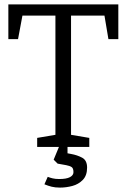

<svg xmlns="http://www.w3.org/2000/svg" viewBox="-20 -668 575 873"><path d="M149 0V-41L232 -55V-597H82L62 -490H18V-648H518V-490H473L455 -597H303V-55L386 -41V0ZM253 185Q231 185 215 181Q199 177 182 170L197 136Q207 140 219.5 143Q232 146 249 146Q282 146 298 137.5Q314 129 314 115Q314 97 305.5 91.5Q297 86 281 83L242 76L224 58L248 0H287V29L303 32Q331 37 353.5 49Q376 61 376 94Q376 130 356.5 150Q337 170 309 177.5Q281 185 253 185Z"/></svg>

Font: Faustina Light Light
Style: Regular
Weight: 300
Version: Version 1.200